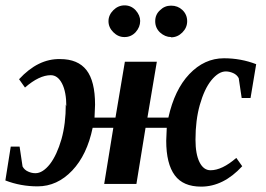

<svg xmlns="http://www.w3.org/2000/svg" viewBox="-20 -684 992 715"><path d="M225 -295 227 -288Q227 -342 211 -373Q195 -404 169 -404Q126 -404 73 -358L51 -389Q122 -466 204 -464Q270 -464 302 -423Q334 -382 334 -294Q334 -288 332 -246H410L445 -454H564L529 -246H607Q630 -350 685 -408Q741 -467 814 -467Q877 -467 934 -445L913 -319H880L869 -393Q862 -406 848 -412Q834 -418 821 -418Q794 -418 767 -385Q741 -353 724 -293Q708 -236 708 -164Q708 -110 723 -80Q738 -50 764 -50Q807 -50 860 -96L882 -65Q812 11 729 11Q662 11 631 -31Q599 -74 599 -160Q599 -172 601 -208H522L488 1H368L402 -208H325Q304 -107 249 -49Q193 10 120 10Q57 10 0 -12L20 -138H53L64 -64Q71 -51 85 -45Q98 -39 112 -39Q139 -39 166 -73Q192 -107 209 -166Q225 -223 225 -295ZM617 -545V-546Q595 -546 576 -563Q558 -580 558 -605Q558 -630 576 -646Q593 -663 617 -663Q642 -663 659 -647Q677 -630 677 -605Q677 -581 659 -563Q641 -545 617 -545ZM444 -546H443Q420 -546 402 -564Q384 -582 384 -605Q384 -628 402 -646Q420 -664 444 -664Q468 -664 485 -646Q502 -627 502 -606Q502 -583 485 -564Q468 -546 444 -546Z"/></svg>

Font: Libra Serif Modern
Style: Bold Italic
Weight: 700
Italic angle: -12°
Designer: Stefan Peev, Context Ltd
Foundry: Stefan Peev, Context Ltd
Version: Version 1.000